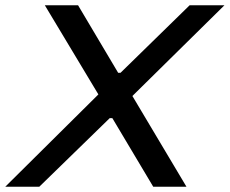

<svg xmlns="http://www.w3.org/2000/svg" viewBox="-44 -708 871 728"><path d="M-24 0 329 -350 126 -688H252L404 -432H413L675 -688H807L458 -344L663 0H537L382 -260H372L105 0Z"/></svg>

Font: Saira SemiExpanded Medium
Style: Italic
Weight: 500
Width: 6
Italic angle: -12°
Designer: Hector Gatti with collaboration of the Omnibus-Type team
Foundry: Omnibus-Type
Version: Version 1.101